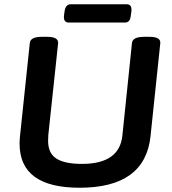

<svg xmlns="http://www.w3.org/2000/svg" viewBox="-20 -875 806 902"><path d="M354 7Q72 7 72 -200Q72 -209 72.5 -218Q73 -227 74 -236L120 -673Q123 -702 176 -702H202Q255 -702 253 -672L207 -241Q206 -229 206 -213Q206 -155 245 -130Q284 -105 365 -105Q542 -105 555 -239L600 -673Q603 -702 657 -702H682Q736 -702 733 -672L687 -234Q661 7 354 7ZM303 -769Q276 -769 281 -805L283 -819Q287 -855 312 -855H575Q602 -855 597 -819L595 -805Q593 -786 586.5 -777.5Q580 -769 566 -769Z"/></svg>

Font: Asap Semi Expanded Semi Expanded SemiBold
Style: Italic
Weight: 600
Width: 6
Italic angle: -6°
Designer: Pablo Cosgaya
Foundry: Omnibus-Type
Version: Version 3.001; ttfautohint (v1.8.4.7-5d5b)